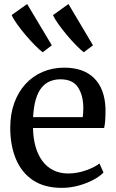

<svg xmlns="http://www.w3.org/2000/svg" viewBox="-20 -897 562 928"><path d="M278.4 11Q194.7 11 139.3 -26Q84 -63 56.8 -128.6Q29.5 -194.2 29.5 -279.4Q29.5 -345.4 48.8 -398.9Q68.1 -452.4 103.1 -490.7Q138 -528.9 185.8 -549.4Q233.7 -570 290.7 -570Q384.2 -570 435.6 -518.6Q487 -467.1 490 -370.6Q490 -340.5 488.7 -318Q487.3 -295.5 483.3 -278.2H139.6Q140.3 -230 151.5 -189.7Q162.7 -149.4 184.1 -120Q205.5 -90.6 237 -74.6Q268.6 -58.5 309.9 -58.5Q352 -58.5 395 -73.5Q437.9 -88.5 460.7 -106.8L480.2 -63Q462.3 -44.4 430.6 -27.5Q398.8 -10.7 359.2 0.2Q319.5 11 278.4 11ZM140 -330.9H380Q381.2 -339.6 382 -352.1Q382.7 -364.7 382.7 -374.1Q382.7 -434.9 357.4 -474.3Q332.1 -513.7 272.1 -513.7Q245.3 -513.7 222.4 -504.5Q199.4 -495.3 181.8 -474.3Q164.2 -453.4 153.5 -418.2Q142.8 -383 140 -330.9ZM185.8 -644.7Q171.3 -655.7 149.3 -677.8Q127.3 -699.8 104.3 -726.9Q81.3 -754 62.8 -780Q44.2 -806 36.4 -824.4L111.2 -877.5L230.5 -678L186.8 -644.7ZM384.5 -644.7Q370.1 -655.7 348.6 -677.5Q327.1 -699.3 304.5 -726.2Q281.9 -753.1 263.2 -779.1Q244.6 -805.2 236 -823.9L310.9 -877.5L429.4 -678L385.4 -644.7Z"/></svg>

Font: Merriweather Light
Style: Regular
Weight: 300
Designer: Eben Sorkin
Foundry: Eben Sorkin
Version: Version 2.100